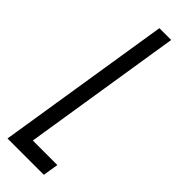

<svg xmlns="http://www.w3.org/2000/svg" viewBox="-248 -712 725 725"><g transform="rotate(45 114.5 -350.0)"><path d="M-8 0 103 -700H166L65 -62H196L186 0Z"/></g></svg>

Font: Georama ExtraCondensed
Style: Italic
Weight: 400
Width: 2
Italic angle: -9°
Designer: Jean-Baptiste Levee
Foundry: Production Type
Version: Version 1.000